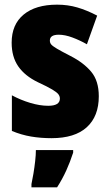

<svg xmlns="http://www.w3.org/2000/svg" viewBox="-20 -583 472 824"><path d="M404 -170Q404 -84 352.5 -37Q301 10 201 10Q155 10 113.5 3Q72 -4 31 -21V-174Q68 -154 109.5 -141.5Q151 -129 187 -129Q237 -129 237 -160Q237 -170 230.5 -178.5Q224 -187 204 -199Q184 -211 143 -230Q87 -257 58.5 -298Q30 -339 30 -400Q30 -478 81.5 -520.5Q133 -563 225 -563Q271 -563 312 -551Q353 -539 397 -516L353 -393Q323 -410 291 -422Q259 -434 232 -434Q194 -434 194 -409Q194 -399 200 -392Q206 -385 224.5 -374Q243 -363 282 -343Q339 -314 371.5 -275Q404 -236 404 -170ZM294 72Q281 112 264.5 148.5Q248 185 225 221H115V207Q119 189 123.5 162Q128 135 131 108Q134 81 134 61H294Z"/></svg>

Font: Noto Sans Tamil Condensed Black
Style: Regular
Weight: 900
Width: 3
Designer: Jelle Bosma - Monotype Design Team
Foundry: Monotype Imaging Inc.
Version: Version 2.004; ttfautohint (v1.8.4.7-5d5b)